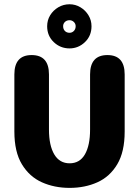

<svg xmlns="http://www.w3.org/2000/svg" viewBox="-20 -880 659 910"><path d="M310 10.5Q237.9 10.5 178.6 -16Q119.3 -42.6 83.7 -101.5Q48.1 -160.3 48.1 -256.8V-527.2Q48.1 -619 129.9 -619Q212.1 -619 212.1 -527.2V-265.8Q212.1 -190.8 237.1 -148.4Q262.2 -106 310 -106Q358 -106 382.5 -148.4Q406.9 -190.8 406.9 -265.8V-527.2Q406.9 -619 489.1 -619Q570.9 -619 570.9 -527.2V-256.8Q570.9 -160.3 535.8 -101.5Q500.7 -42.6 441.6 -16Q382.6 10.5 310 10.5ZM309.5 -650.6Q266 -650.6 234.8 -680.4Q203.5 -710.2 203.5 -755.6Q203.5 -784.2 217.8 -807.7Q232.2 -831.2 256.4 -845.5Q280.6 -859.8 309.6 -859.8Q337.5 -859.8 361.2 -845.5Q385 -831.2 399.3 -807.6Q413.7 -784.1 413.7 -755.7Q413.7 -710.2 382.6 -680.4Q351.5 -650.6 309.5 -650.6ZM309.6 -724.6Q321.4 -724.6 330 -733.2Q338.6 -741.9 338.6 -755.9Q338.6 -767.5 330 -775.9Q321.4 -784.2 309.6 -784.2Q296.1 -784.2 287.6 -775.9Q279.2 -767.5 279.2 -755.9Q279.2 -741.9 287.6 -733.2Q296.1 -724.6 309.6 -724.6Z"/></svg>

Font: Sono ExtraLight
Style: Regular
Weight: 200
Designer: Tyler Finck
Foundry: Tyler Finck
Version: Version 2.112